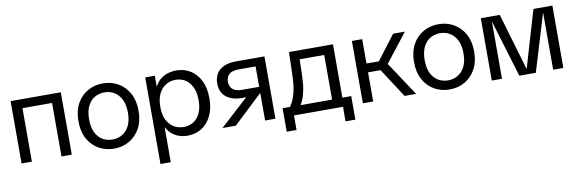

<svg xmlns="http://www.w3.org/2000/svg" viewBox="-51 -942 4694 1559"><g transform="rotate(-10 2295.5 -163.0)"><path d="M391 0V-514H476V0ZM62 0V-514H147V0ZM122 -441V-514H414V-441Z M824 12Q754 12 697.5 -20.5Q641 -53 608.5 -113Q576 -173 576 -257Q576 -341 608.5 -401Q641 -461 697.5 -493.5Q754 -526 824 -526Q894 -526 950 -493.5Q1006 -461 1039 -401Q1072 -341 1072 -257Q1072 -173 1039 -113Q1006 -53 950 -20.5Q894 12 824 12ZM824 -63Q867 -63 903.5 -84Q940 -105 962 -148Q984 -191 984 -257Q984 -323 962 -366.5Q940 -410 903.5 -431Q867 -452 824 -452Q780 -452 743.5 -431Q707 -410 685.5 -366.5Q664 -323 664 -257Q664 -191 685.5 -148Q707 -105 743.5 -84Q780 -63 824 -63Z M1172 200V-514H1251V-424H1252Q1270 -460 1298 -483Q1326 -506 1360 -516Q1394 -526 1428 -526Q1493 -526 1544.5 -494.5Q1596 -463 1626 -402.5Q1656 -342 1656 -257Q1656 -172 1626 -111.5Q1596 -51 1545 -19.5Q1494 12 1428 12Q1396 12 1364 2Q1332 -8 1304.5 -30Q1277 -52 1258 -87H1257V200ZM1410 -63Q1455 -63 1490 -84Q1525 -105 1546 -148.5Q1567 -192 1567 -257Q1567 -322 1546 -365Q1525 -408 1490 -430Q1455 -452 1410 -452Q1366 -452 1330 -430Q1294 -408 1272.5 -365Q1251 -322 1251 -257Q1251 -192 1272.5 -149Q1294 -106 1330 -84.5Q1366 -63 1410 -63Z M2070 0V-230H2019L2014 -213H1918Q1863 -213 1822.5 -230.5Q1782 -248 1760.5 -281.5Q1739 -315 1739 -363Q1739 -412 1760.5 -445.5Q1782 -479 1822.5 -496.5Q1863 -514 1918 -514H2155V0ZM1718 0 2001 -258 2101 -257 1828 0ZM1929 -278H2070V-446H1929Q1878 -446 1852.5 -424.5Q1827 -403 1827 -362Q1827 -322 1852.5 -300Q1878 -278 1929 -278Z M2268 -47Q2294 -77 2312 -115Q2330 -153 2340 -203Q2350 -253 2352 -319L2357 -514H2720V-47H2635V-441H2392L2434 -487L2429 -308Q2427 -238 2417.5 -189.5Q2408 -141 2393.5 -107.5Q2379 -74 2358 -47ZM2308 120H2227V-74H2332V0H2308ZM2288 0V-73H2718V0ZM2712 120V0H2689V-74H2793V120Z M3220 0 3038 -280 3216 -514H3313L3101 -242L3109 -312L3315 0ZM2876 0V-514H2961V0ZM2913 -240V-313H3080V-240Z M3591 12Q3521 12 3464.5 -20.5Q3408 -53 3375.5 -113Q3343 -173 3343 -257Q3343 -341 3375.5 -401Q3408 -461 3464.5 -493.5Q3521 -526 3591 -526Q3661 -526 3717 -493.5Q3773 -461 3806 -401Q3839 -341 3839 -257Q3839 -173 3806 -113Q3773 -53 3717 -20.5Q3661 12 3591 12ZM3591 -63Q3634 -63 3670.5 -84Q3707 -105 3729 -148Q3751 -191 3751 -257Q3751 -323 3729 -366.5Q3707 -410 3670.5 -431Q3634 -452 3591 -452Q3547 -452 3510.5 -431Q3474 -410 3452.5 -366.5Q3431 -323 3431 -257Q3431 -191 3452.5 -148Q3474 -105 3510.5 -84Q3547 -63 3591 -63Z M3939 0V-514H4095L4233 -47H4235L4373 -514H4529V0H4445V-469H4444L4302 0H4166L4024 -469H4023V0Z"/></g></svg>

Font: TikTok Sans 24pt
Style: Regular
Weight: 400
Version: Version 4.000